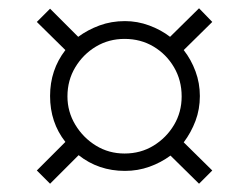

<svg xmlns="http://www.w3.org/2000/svg" viewBox="-20 -591 550 464"><path d="M101 -147 69 -179 138 -248Q101 -295 101 -359Q101 -422 138 -470L69 -538L101 -570L169 -502Q192 -519 220.5 -529.5Q249 -540 282 -540Q312 -540 340.5 -529.5Q369 -519 391 -502L461 -571L493 -538L424 -470Q442 -447 452.5 -418.5Q463 -390 463 -359Q463 -327 452.5 -299Q442 -271 424 -247L493 -179L461 -147L392 -215Q369 -198 341 -188Q313 -178 282 -178Q218 -178 170 -216ZM281 -220Q320 -220 351 -239Q382 -258 400.5 -289Q419 -320 419 -358Q419 -397 400.5 -428.5Q382 -460 351 -478.5Q320 -497 281 -497Q243 -497 212 -478.5Q181 -460 162 -428.5Q143 -397 143 -358Q143 -321 162 -289.5Q181 -258 212 -239Q243 -220 281 -220Z"/></svg>

Font: Noto Serif ExtraCondensed Light
Style: Italic
Weight: 300
Width: 2
Italic angle: -12°
Designer: Monotype Design Team
Foundry: Monotype Imaging Inc.
Version: Version 2.014; ttfautohint (v1.8.4.7-5d5b)